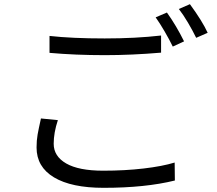

<svg xmlns="http://www.w3.org/2000/svg" viewBox="-20 -863 1040 919"><path d="M481 -679Q629 -679 751 -693V-611Q610 -599 482 -599Q341 -599 217 -610V-691Q325 -679 481 -679ZM237 -175Q237 -115 297 -80.5Q357 -46 474 -46Q578 -46 667.5 -56.5Q757 -67 816 -85L817 1Q675 36 476 36Q322 36 238.5 -14Q155 -64 155 -157Q155 -191 160 -219Q165 -247 176 -296L257 -288Q237 -228 237 -175ZM861 -665 807 -640Q791 -673 768 -712.5Q745 -752 725 -780L779 -803Q824 -740 861 -665ZM974 -706 919 -682Q902 -717 879.5 -755Q857 -793 836 -820L889 -843Q949 -761 974 -706Z"/></svg>

Font: Merged Yaku Han JP
Style: Regular
Weight: 400
Designer: Ryoko NISHIZUKA 西塚涼子 (kana, bopomofo & ideographs); Paul D. Hunt (Latin, Greek & Cyrillic); Sandoll Communications 산돌커뮤니
Foundry: Adobe
Version: Version 2.004